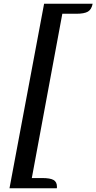

<svg xmlns="http://www.w3.org/2000/svg" viewBox="-20 -816 518 1032"><path d="M31 196 217 -796H478Q472 -765 452.5 -753.5Q433 -742 389 -742H315L151 141H207Q250 141 268 151.5Q286 162 286 187Q286 190 286 192.5Q286 195 285 196Z"/></svg>

Font: Sansita Swashed Light
Style: Regular
Weight: 400
Version: Version 1.003